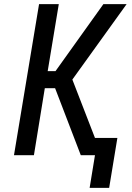

<svg xmlns="http://www.w3.org/2000/svg" viewBox="-20 -755 640 934"><path d="M511 159H416L442 0H373L248 -326H198L145 0H48L170 -735H266L212 -409H250L483 -735H596L332 -368L442 -84H551Z"/></svg>

Font: Iosevka Curly MdExObl
Style: Regular
Weight: 500
Width: 7
Italic angle: -9°
Monospace: yes
Designer: Belleve Invis
Foundry: Belleve Invis
Version: Version 11.1.0; ttfautohint (v1.8.3)